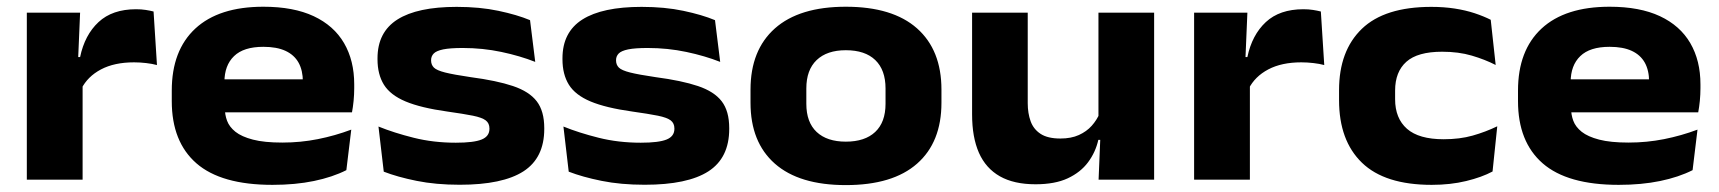

<svg xmlns="http://www.w3.org/2000/svg" viewBox="-20 -523 5006 559"><path d="M216.8 -264.2 178 -356.9H213.2Q226.6 -421.2 266.9 -458.7Q307.1 -496.1 376.1 -496.1Q391.6 -496.1 404.2 -494.1Q416.8 -492.1 427.1 -489.5L437 -333.6Q423.2 -337.4 405.5 -339.4Q387.7 -341.5 370.2 -341.5Q313 -341.5 274 -320.9Q235 -300.3 216.8 -264.2ZM58.1 0V-486.1H213.2L206.3 -323L220.5 -321.2V0Z M773.2 15.2Q624 15.2 552 -47.4Q480.1 -110.1 480.1 -228.6V-259.2Q480.1 -376.3 548.7 -439.9Q617.3 -503.4 746.8 -503.4Q834.5 -503.4 893.3 -475.9Q952 -448.4 981.7 -397.5Q1011.3 -346.6 1011.3 -277.4V-266Q1011.3 -248.1 1009.5 -229.3Q1007.6 -210.5 1004.8 -196H857.2Q859.8 -219.3 860.8 -243.2Q861.8 -267.2 861.8 -285.2Q861.8 -317.9 849.3 -340.5Q836.7 -363.1 811.3 -374.9Q785.9 -386.7 746.8 -386.7Q689.3 -386.7 661.4 -359.6Q633.4 -332.6 633.4 -284.1V-252.9L634.6 -238.3V-208.3Q634.6 -189.1 641.1 -171.4Q647.7 -153.6 665.5 -139.3Q683.4 -125.1 716.4 -116.5Q749.3 -107.9 802.1 -107.9Q855.1 -107.9 905.3 -117.9Q955.6 -127.9 1002.7 -145.6L988.4 -27.6Q948 -7.2 893.9 4Q839.8 15.2 773.2 15.2ZM559.1 -196V-292.1H972.8V-196Z M1318.5 14.9Q1248.9 14.9 1193.1 3.6Q1137.2 -7.7 1097.3 -23.2L1081.9 -154.6Q1127.3 -136.2 1184.5 -121.9Q1241.8 -107.5 1307.1 -107.5Q1359.4 -107.5 1382.2 -116.8Q1405 -126 1405 -148V-149Q1405 -164.2 1394.2 -172.5Q1383.3 -180.8 1356.6 -186.2Q1329.8 -191.6 1282.6 -198.2Q1205.3 -209 1160.9 -227.6Q1116.6 -246.2 1097.8 -276.3Q1079.1 -306.4 1079.1 -350.3V-353.2Q1079.1 -429.5 1137.2 -466.3Q1195.2 -503 1309.6 -503Q1377 -503 1431.1 -491.5Q1485.3 -480.1 1523.2 -464.3L1538.3 -342.8Q1494.1 -360.3 1439.7 -371.8Q1385.3 -383.3 1327.1 -383.3Q1290.4 -383.3 1270.3 -379.2Q1250.3 -375 1242.7 -367.1Q1235.1 -359.1 1235.1 -347.9V-347.1Q1235.1 -334.4 1243.3 -326.2Q1251.5 -318.1 1276.1 -311.9Q1300.8 -305.7 1350.3 -298.4Q1426.2 -288.4 1473.5 -272.5Q1520.8 -256.6 1542.7 -228.1Q1564.6 -199.6 1564.6 -150V-147.7Q1564.6 -63.2 1503.9 -24.1Q1443.2 14.9 1318.5 14.9Z M1857 14.9Q1787.4 14.9 1731.6 3.6Q1675.7 -7.7 1635.8 -23.2L1620.4 -154.6Q1665.8 -136.2 1723 -121.9Q1780.3 -107.5 1845.6 -107.5Q1897.9 -107.5 1920.7 -116.8Q1943.5 -126 1943.5 -148V-149Q1943.5 -164.2 1932.7 -172.5Q1921.8 -180.8 1895.1 -186.2Q1868.3 -191.6 1821.1 -198.2Q1743.8 -209 1699.4 -227.6Q1655.1 -246.2 1636.3 -276.3Q1617.6 -306.4 1617.6 -350.3V-353.2Q1617.6 -429.5 1675.7 -466.3Q1733.7 -503 1848.1 -503Q1915.5 -503 1969.6 -491.5Q2023.8 -480.1 2061.7 -464.3L2076.8 -342.8Q2032.6 -360.3 1978.2 -371.8Q1923.8 -383.3 1865.6 -383.3Q1828.9 -383.3 1808.8 -379.2Q1788.8 -375 1781.2 -367.1Q1773.6 -359.1 1773.6 -347.9V-347.1Q1773.6 -334.4 1781.8 -326.2Q1790 -318.1 1814.6 -311.9Q1839.3 -305.7 1888.8 -298.4Q1964.7 -288.4 2012 -272.5Q2059.3 -256.6 2081.2 -228.1Q2103.1 -199.6 2103.1 -150V-147.7Q2103.1 -63.2 2042.4 -24.1Q1981.7 14.9 1857 14.9Z M2442.6 15.9Q2306.8 15.9 2235.9 -46.6Q2165.1 -109 2165.1 -223.9V-262.1Q2165.1 -377.3 2236.2 -440.4Q2307.3 -503.4 2442.6 -503.4Q2578.8 -503.4 2649.9 -440.4Q2721 -377.3 2721 -262.1V-223.9Q2721 -109 2650.1 -46.6Q2579.2 15.9 2442.6 15.9ZM2442.6 -110.6Q2498.1 -110.6 2528.1 -138.8Q2558.2 -167.1 2558.2 -220.9V-265.5Q2558.2 -319.3 2528.4 -348.1Q2498.6 -376.8 2442.6 -376.8Q2387.7 -376.8 2357.6 -348.1Q2327.6 -319.3 2327.6 -265.5V-220.9Q2327.6 -167.1 2357.6 -138.8Q2387.7 -110.6 2442.6 -110.6Z M2972.2 -486.1V-222.5Q2972.2 -193.4 2980.6 -170.1Q2988.9 -146.9 3009.6 -133.3Q3030.3 -119.7 3067.3 -119.7Q3098.6 -119.7 3121.1 -129.9Q3143.6 -140.1 3158.5 -156.8Q3173.4 -173.5 3181.8 -193.5L3202.9 -115.7H3177.7Q3169.6 -79.7 3147.7 -50.4Q3125.9 -21.2 3088.6 -3.8Q3051.4 13.5 2994.9 13.5Q2932.1 13.5 2891.1 -9.7Q2850.1 -33 2830.1 -78.2Q2810.2 -123.4 2810.2 -189.9V-486.1ZM3340.2 -486.1V0H3178.5L3184.2 -138.1L3178.1 -153.7V-486.1Z M3615.3 -264.2 3576.5 -356.9H3611.7Q3625.1 -421.2 3665.4 -458.7Q3705.6 -496.1 3774.6 -496.1Q3790.1 -496.1 3802.7 -494.1Q3815.3 -492.1 3825.6 -489.5L3835.5 -333.6Q3821.7 -337.4 3804 -339.4Q3786.2 -341.5 3768.7 -341.5Q3711.5 -341.5 3672.5 -320.9Q3633.5 -300.3 3615.3 -264.2ZM3456.6 0V-486.1H3611.7L3604.8 -323L3619 -321.2V0Z M4148.4 15.2Q4011.8 15.2 3945.2 -49.3Q3878.6 -113.8 3878.6 -231.2V-260.4Q3878.6 -375.1 3945 -439.1Q4011.4 -503 4147.2 -503Q4183.2 -503 4214.9 -498.2Q4246.7 -493.3 4273.4 -484.5Q4300.1 -475.6 4320.2 -465.4L4334.6 -333.8Q4303.4 -349.8 4265 -361.1Q4226.7 -372.4 4178.7 -372.4Q4107.3 -372.4 4074.6 -343.2Q4041.8 -313.9 4041.8 -259.4V-234.1Q4041.8 -178.5 4076.4 -148Q4111.1 -117.6 4183.1 -117.6Q4230.1 -117.6 4267.5 -128.2Q4305 -138.8 4339.2 -155.3L4325.5 -23.7Q4294.4 -7 4248.6 4.1Q4202.8 15.2 4148.4 15.2Z M4692.7 15.2Q4543.5 15.2 4471.5 -47.4Q4399.6 -110.1 4399.6 -228.6V-259.2Q4399.6 -376.3 4468.2 -439.9Q4536.8 -503.4 4666.3 -503.4Q4754 -503.4 4812.8 -475.9Q4871.5 -448.4 4901.2 -397.5Q4930.8 -346.6 4930.8 -277.4V-266Q4930.8 -248.1 4929 -229.3Q4927.1 -210.5 4924.3 -196H4776.7Q4779.3 -219.3 4780.3 -243.2Q4781.3 -267.2 4781.3 -285.2Q4781.3 -317.9 4768.8 -340.5Q4756.2 -363.1 4730.8 -374.9Q4705.4 -386.7 4666.3 -386.7Q4608.8 -386.7 4580.9 -359.6Q4552.9 -332.6 4552.9 -284.1V-252.9L4554.1 -238.3V-208.3Q4554.1 -189.1 4560.6 -171.4Q4567.2 -153.6 4585 -139.3Q4602.9 -125.1 4635.9 -116.5Q4668.8 -107.9 4721.6 -107.9Q4774.6 -107.9 4824.8 -117.9Q4875.1 -127.9 4922.2 -145.6L4907.9 -27.6Q4867.5 -7.2 4813.4 4Q4759.3 15.2 4692.7 15.2ZM4478.6 -196V-292.1H4892.3V-196Z"/></svg>

Font: Anek Gurmukhi Medium SemiExpanded
Style: Regular
Weight: 500
Width: 6
Version: Version 1.003